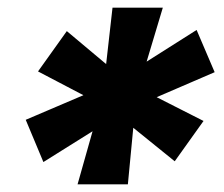

<svg xmlns="http://www.w3.org/2000/svg" viewBox="-20 -740 584 500"><path d="M182 -260 247 -490 273 -720H404L335 -490L313 -260ZM268 -455 79 -554 154 -659 315 -524 510 -425 435 -320ZM93 -318 47 -428 279 -527 492 -662 539 -552 307 -452Z"/></svg>

Font: Kufam ExtraBold
Style: Italic
Weight: 800
Italic angle: -11°
Designer: Artur Schmal
Foundry: Original Type
Version: Version 1.301; ttfautohint (v1.8.3)